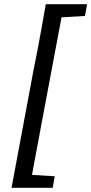

<svg xmlns="http://www.w3.org/2000/svg" viewBox="-20 -736 435 915"><path d="M35 159 139 -398Q150 -451 160 -504Q170 -557 179.5 -610Q189 -663 198 -716H285L180 -158Q171 -106 160.5 -53Q150 0 140.5 53Q131 106 122 159ZM81 159 93 96H107L241 104L231 159ZM234 -652 246 -716H395L385 -660L248 -652Z"/></svg>

Font: Source Serif 4 Medium
Style: Italic
Weight: 500
Italic angle: -12°
Designer: Frank Grießhammer
Foundry: Adobe Systems Incorporated
Version: Version 4.004;hotconv 1.0.116;makeotfexe 2.5.65601